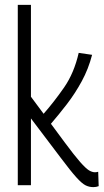

<svg xmlns="http://www.w3.org/2000/svg" viewBox="-20 -760 425 788"><path d="M363 8Q346 8 331 0.5Q316 -7 293 -32.5Q270 -58 228 -114L107 -274V0H53V-740H107V-363L159 -293Q202 -342 243 -401Q284 -460 303 -543L358 -535Q343 -477 315.5 -426.5Q288 -376 254.5 -332.5Q221 -289 189 -252L246 -175Q286 -121 309 -95Q332 -69 345 -61Q358 -53 370 -53Q373 -53 376 -53.5Q379 -54 383 -55L385 4Q380 6 374.5 7Q369 8 363 8Z"/></svg>

Font: Georama SemiCondensed Light
Style: Regular
Weight: 300
Width: 4
Designer: Jean-Baptiste Levee
Foundry: Production Type
Version: Version 1.000